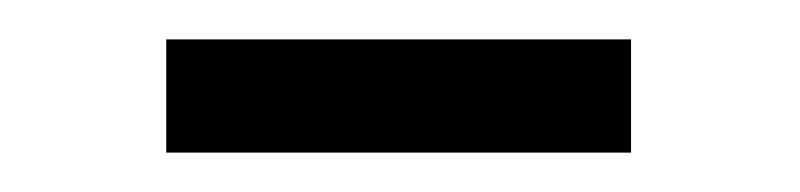

<svg xmlns="http://www.w3.org/2000/svg" viewBox="-20 -351 404 97"><path d="M64 -331.1H298.8V-273.9H64Z"/></svg>

Font: Argentum Sans Light
Style: Regular
Weight: 300
Designer: Julieta Ulanovsky (Modified by Cristiano Sobral)
Foundry: Julieta Ulanovsky
Version: Version 1.000; ttfautohint (v1.5.65-e2d9)